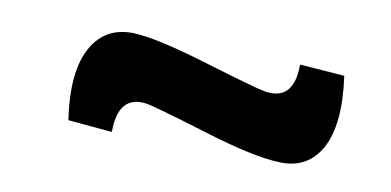

<svg xmlns="http://www.w3.org/2000/svg" viewBox="-32 -429 576 283"><g transform="rotate(10 255.5 -288.0)"><path d="M78 -220Q67 -292 89 -330Q109 -364 150 -363Q184 -362 260 -339Q343 -314 356 -312Q400 -305 400 -360L467 -355Q477 -284 457 -247Q437 -211 395 -213Q357 -214 282 -237Q200 -262 187 -264Q144 -270 144 -214Z"/></g></svg>

Font: Taylor Sans Bold LRS
Style: Bold
Weight: 700
Italic angle: -8°
Designer: Natanael Gama
Version: Version 1.001 September 8, 2015